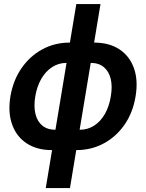

<svg xmlns="http://www.w3.org/2000/svg" viewBox="-20 -749 740 973"><path d="M243.7 11.7Q167 11.7 115.2 -22.5Q63.5 -56.6 41.5 -117.9Q19.5 -179.2 32.7 -260.3Q46.4 -341.3 88.6 -402.8Q130.9 -464.4 194.1 -498.8Q257.3 -533.2 334 -533.2H456.5Q533.7 -533.2 585.4 -498.8Q637.2 -464.4 658.9 -403.1Q680.7 -341.8 667 -260.3Q653.8 -179.2 611.8 -118.2Q569.8 -57.1 506.6 -22.7Q443.4 11.7 366.7 11.7ZM261.2 -91.3H383.8Q424.3 -91.3 457 -112.3Q489.7 -133.3 511.5 -171.4Q533.2 -209.5 541.5 -260.3Q550.3 -311.5 541 -349.6Q531.7 -387.7 506.1 -408.9Q480.5 -430.2 439.5 -430.2H316.9Q276.9 -430.2 244.1 -408.9Q211.4 -387.7 189.5 -349.9Q167.5 -312 158.7 -260.3Q150.4 -209.5 159.7 -171.4Q168.9 -133.3 194.8 -112.3Q220.7 -91.3 261.2 -91.3ZM211.9 204.1 366.7 -728.5H489.3L334.5 204.1Z"/></svg>

Font: Inter 28pt SemiBold
Style: Italic
Weight: 600
Italic angle: -9.3988°
Designer: Rasmus Andersson
Foundry: rsms
Version: Version 4.001;git-66647c0bb